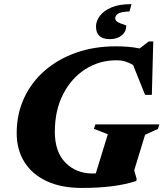

<svg xmlns="http://www.w3.org/2000/svg" viewBox="-20 -914 808 949"><path d="M437.5 -56.5Q446 -56.5 453.5 -57L513 -250.5L444.5 -277L451 -299H767.5L761 -277L697 -247.5L643.5 -72.5L655.5 -29L653.5 -19.5Q550 15 385 15Q283 15 211 -18.5Q139 -52 100.8 -113Q62.5 -174 62.5 -255.5Q62.5 -350.5 99 -429.2Q135.5 -508 201.5 -565.2Q267.5 -622.5 356.8 -653.8Q446 -685 551 -685Q582.5 -685 612 -682.8Q641.5 -680.5 670 -674.5L715 -709H737.5L730.5 -445H697L638 -592.5Q620 -603.5 600.2 -609.8Q580.5 -616 555.5 -616Q470.5 -616 401.5 -571.8Q332.5 -527.5 291.8 -448Q251 -368.5 251 -262.5Q251 -163.5 303.5 -110Q356 -56.5 437.5 -56.5ZM604 -786Q604 -757 581.2 -738.8Q558.5 -720.5 523 -720.5Q454.5 -720.5 454.5 -783Q454.5 -810 473.5 -835.5Q492.5 -861 531.5 -877.5Q570.5 -894 630 -893.5L620 -857.5Q575.5 -855.5 562.5 -845.8Q549.5 -836 549.5 -824.5Q549.5 -811.5 563.2 -804.2Q577 -797 590.5 -793.2Q604 -789.5 604 -786Z"/></svg>

Font: Newsreader 16pt ExtraBold
Style: Italic
Weight: 800
Italic angle: -17°
Designer: Hugues Gentile
Foundry: Production Type
Version: Version 1.003; ttfautohint (v1.8.3)